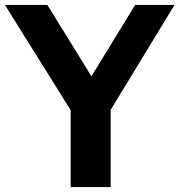

<svg xmlns="http://www.w3.org/2000/svg" viewBox="-46 -760 729 780"><path d="M241 0V-312.5L-26 -740H146.5L325.5 -450L503 -740H663L403.5 -313.5V0Z"/></svg>

Font: Encode Sans
Style: Bold
Weight: 700
Designer: Multiple Designers
Foundry: Impallari Type
Version: Version 3.002; ttfautohint (v1.8.3) -l 8 -r 50 -G 200 -x 14 